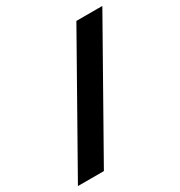

<svg xmlns="http://www.w3.org/2000/svg" viewBox="-178 -773 829 884"><g transform="rotate(-30 237.0 -331.0)"><path d="M-19 0 355 -662H493L119 0Z"/></g></svg>

Font: Kanit Medium
Style: Italic
Weight: 500
Italic angle: -12°
Designer: Katatrad Team
Foundry: CadsonDemak
Version: Version 2.000; ttfautohint (v1.8.3)